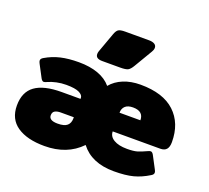

<svg xmlns="http://www.w3.org/2000/svg" viewBox="-128 -906 1177 1081"><g transform="rotate(20 460.5 -365.5)"><path d="M341 -574Q341 -582 344 -591L386 -707Q394 -730 405 -738Q416 -746 446 -746H589Q610 -746 622 -738.5Q634 -731 634 -717Q634 -705 626 -692L562 -584Q548 -560 535 -553Q522 -546 488 -546H381Q341 -546 341 -574ZM15 -147Q15 -228 67.5 -266Q120 -304 226 -304H339V-310Q339 -327 315 -339Q291 -351 237 -351Q208 -351 180 -345Q152 -339 130 -329Q118 -323 111 -323Q102 -323 94 -337L55 -411Q49 -422 49 -429Q49 -440 63 -448Q105 -473 152 -484Q199 -495 261 -495Q327 -495 376.5 -477Q426 -459 455 -424Q483 -458 528 -476.5Q573 -495 630 -495Q766 -495 836 -429.5Q906 -364 906 -251Q906 -222 894 -208Q882 -194 857 -194H572Q572 -164 601 -146.5Q630 -129 681 -129Q720 -129 741.5 -135.5Q763 -142 793 -156Q805 -162 812 -162Q821 -162 829 -148L868 -74Q874 -64 874 -56Q874 -45 860 -37Q815 -9 769.5 3Q724 15 654 15Q520 15 455 -70Q373 15 238 15Q134 15 74.5 -25.5Q15 -66 15 -147ZM697 -306Q697 -360 634 -360Q603 -360 587.5 -345.5Q572 -331 572 -306ZM339 -188V-194H261Q239 -194 226 -186.5Q213 -179 213 -160Q213 -129 265 -129Q305 -129 322 -144Q339 -159 339 -188Z"/></g></svg>

Font: Mitr
Style: Bold
Weight: 700
Designer: Thanarat Vachiruckul
Foundry: Cadson Demak
Version: Version 1.003